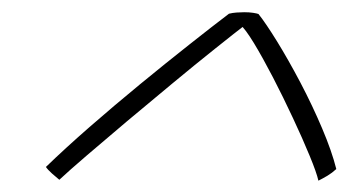

<svg xmlns="http://www.w3.org/2000/svg" viewBox="-20 -686 584 322"><path d="M413.5 -662.5Q425.5 -647.5 444.5 -616.8Q463.5 -586 483.8 -547.5Q504 -509 520.2 -470.8Q536.5 -432.5 544 -402.5Q537 -396 529 -391.2Q521 -386.5 514 -383Q511 -396.5 499.2 -425Q487.5 -453.5 471.2 -488.2Q455 -523 437.8 -556.2Q420.5 -589.5 405.8 -613.8Q391 -638 383 -644.5L395.5 -647.5Q374 -631 340.5 -604.2Q307 -577.5 268.8 -545.8Q230.5 -514 193.2 -482.8Q156 -451.5 125.8 -425.5Q95.5 -399.5 79.5 -384.5Q74.5 -388.5 67.2 -395Q60 -401.5 57 -406Q89 -437 130.2 -473Q171.5 -509 215 -544.8Q258.5 -580.5 297.8 -611.5Q337 -642.5 364 -663Q370 -664.5 376.8 -665Q383.5 -665.5 389.5 -665.5Q398 -665.5 404.5 -664.5Q411 -663.5 413.5 -662.5Z"/></svg>

Font: Grandstander Thin
Style: Italic
Weight: 100
Italic angle: -15°
Designer: Tyler Finck
Foundry: Etcetera Type Co
Version: Version 1.200